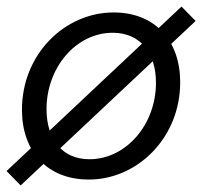

<svg xmlns="http://www.w3.org/2000/svg" viewBox="-21 -536 641 586"><path d="M250 12C398 12 529 -115 529 -285C529 -411 453 -498 326 -498C177 -498 46 -371 46 -201C46 -75 122 12 250 12ZM252 -50C168 -50 121 -112 121 -203C121 -330 211 -436 323 -436C407 -436 455 -375 455 -283C455 -156 364 -50 252 -50ZM42 30 576 -472 533 -516 -1 -14 42 30Z"/></svg>

Font: Source Code Variable
Style: Italic
Weight: 400
Italic angle: -11°
Monospace: yes
Designer: Paul D. Hunt, Teo Tuominen
Foundry: Adobe Systems Incorporated
Version: Version 1.005;PS 1.0;hotconv 16.6.54;makeotf.lib2.5.65590